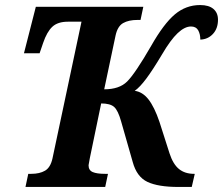

<svg xmlns="http://www.w3.org/2000/svg" viewBox="-20 -741 884 761"><path d="M92 -52H104Q137 -52 158.5 -64.5Q180 -77 188 -113L303 -655H249Q209 -655 187.5 -635Q166 -615 151 -571L137 -530H75L122 -714H548L537 -662H525Q490 -662 468 -649.5Q446 -637 438 -600L393 -387Q453 -387 484 -418Q516 -450 579 -559Q629 -647 673 -684Q717 -721 773 -721Q808 -721 826 -705.5Q844 -690 844 -663Q844 -628 824 -606.5Q804 -585 774 -584Q774 -606 765.5 -621Q757 -636 737 -636Q712 -636 684 -609.5Q656 -583 622 -525Q585 -463 559.5 -429Q534 -395 514 -381Q545 -377 568.5 -347Q592 -317 612 -258L652 -133Q666 -90 689.5 -71Q713 -52 749 -52H752L740 0H687Q607 0 564.5 -20Q522 -40 506 -99L460 -260Q448 -303 432.5 -317Q417 -331 381 -331L336 -114Q331 -87 331 -86Q331 -66 347.5 -59Q364 -52 396 -52H408L397 0H81Z"/></svg>

Font: Noto Serif Narrow
Style: Bold Italic
Weight: 700
Width: 4
Italic angle: -12°
Designer: Monotype Design Team
Foundry: Monotype Imaging Inc.
Version: Version 1.001